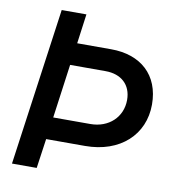

<svg xmlns="http://www.w3.org/2000/svg" viewBox="-83 -820 830 895"><g transform="rotate(10 332.0 -372.5)"><path d="M33 0H150L170 -140H354C520 -140 628 -241 628 -384C628 -524 536 -605 396 -605H235L254 -745H137ZM185 -245 220 -500H388C462 -500 510 -457 510 -385C510 -304 448 -245 361 -245Z"/></g></svg>

Font: Mluvka SemiBold
Style: Italic
Weight: 600
Italic angle: -8°
Designer: Modified by Jiří Krblich, Original typeface by Gumpita Rahayu
Foundry: Gumpita Rahayu & Jiří Krblich
Version: Version 2.000;Glyphs 3.1.1 (3134)